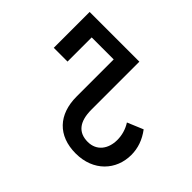

<svg xmlns="http://www.w3.org/2000/svg" viewBox="-140 -984 1264 1264"><g transform="rotate(45 491.5 -352.0)"><path d="M665 10C830 10 931 -103 931 -242C931 -305 911 -363 869 -419L759 -373C784 -334 796 -290 796 -247C796 -164 750 -100 667 -100C581 -100 534 -154 534 -268V-714H71V-380H199V-605H404V-259C404 -93 499 10 665 10Z"/></g></svg>

Font: Noto Sans Georgian SemiBold
Style: Regular
Weight: 600
Designer: Monotype Design Team, Akaki Razmadze
Foundry: Google LLC
Version: Version 2.005